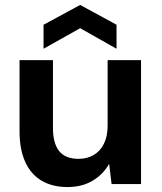

<svg xmlns="http://www.w3.org/2000/svg" viewBox="-20 -744 656 776"><path d="M253 12Q192 12 148.5 -13.5Q105 -39 82 -89.5Q59 -140 59 -213V-501H194V-227Q194 -165 219 -133.5Q244 -102 298 -102Q332 -102 358.5 -117.5Q385 -133 400 -163Q415 -193 415 -236V-501H550V0H431L421 -82Q398 -40 355 -14Q312 12 253 12ZM156 -547V-644L304 -724L451 -644V-547L304 -630Z"/></svg>

Font: DM Sans 17pt
Style: Bold
Weight: 700
Version: Version 4.004;gftools[0.9.30]